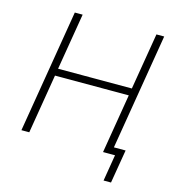

<svg xmlns="http://www.w3.org/2000/svg" viewBox="-126 -834 998 1096"><g transform="rotate(15 373.0 -286.0)"><path d="M59.6 0 180.2 -727.5H226.6L170.9 -393.1H606.9L662.6 -727.5H708.5L587.9 0H542L600.1 -350.6H164.1L106 0ZM586.9 156.2 612.8 0H565.4L572.3 -42H664.1L630.9 156.2Z"/></g></svg>

Font: Inter ExtraLight
Style: Italic
Weight: 250
Italic angle: -9.3988°
Designer: Rasmus Andersson
Foundry: rsms
Version: Version 4.001;git-66647c0bb